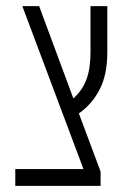

<svg xmlns="http://www.w3.org/2000/svg" viewBox="-20 -608 413 628"><path d="M30 0V-55H253L53 -588H108L220 -286Q249 -312 262.5 -347.5Q276 -383 276 -438V-588H331V-437Q331 -365 306.5 -316.5Q282 -268 238 -237L309 -47V0Z"/></svg>

Font: Noto Sans Hebrew ExtraCondensed Light
Style: Regular
Weight: 300
Width: 2
Designer: Monotype Design Team
Foundry: Monotype Imaging Inc.
Version: Version 2.004; ttfautohint (v1.8.4.7-5d5b)